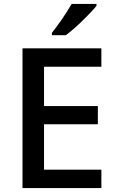

<svg xmlns="http://www.w3.org/2000/svg" viewBox="-20 -961 597 981"><path d="M473 -931V-941H346C321 -896 275 -830 245 -793V-781H316C365 -816 443 -894 473 -931ZM498 0V-94H205V-326H480V-419H205V-620H498V-714H95V0Z"/></svg>

Font: Noto Sans Balinese Medium
Style: Regular
Weight: 500
Designer: Aditya Bayu, David Williams
Foundry: David Williams
Version: Version 2.005